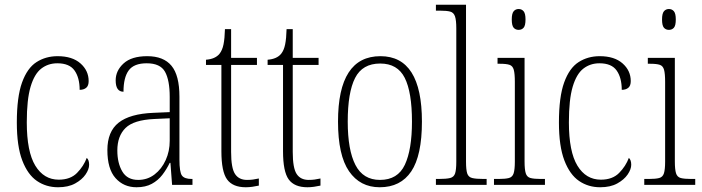

<svg xmlns="http://www.w3.org/2000/svg" viewBox="-20 -780 2961 810"><path d="M225 10Q175 10 136 -16.5Q97 -43 74 -103Q51 -163 51 -263Q51 -371 73 -432Q95 -493 134 -518Q173 -543 223 -543Q285 -543 319.5 -512.5Q354 -482 354 -438Q354 -418 343.5 -409.5Q333 -401 316 -401Q316 -452 294.5 -482.5Q273 -513 222 -513Q183 -513 154 -490.5Q125 -468 109 -414Q93 -360 93 -264Q93 -140 129 -81Q165 -22 228 -22Q277 -22 305 -50.5Q333 -79 346 -114Q356 -105 356 -85Q356 -66 341 -44Q326 -22 297 -6Q268 10 225 10Z M556 10Q502 10 467.5 -28.5Q433 -67 433 -147Q433 -225 480.5 -262.5Q528 -300 627 -304L696 -307V-371Q696 -442 676 -477.5Q656 -513 599 -513Q545 -513 523 -483Q501 -453 501 -393Q468 -393 468 -441Q468 -482 501.5 -512.5Q535 -543 601 -543Q670 -543 703.5 -502.5Q737 -462 737 -372V-107Q737 -54 747.5 -39.5Q758 -25 789 -25H792V0H706L699 -93H696Q683 -66 665 -42.5Q647 -19 620.5 -4.5Q594 10 556 10ZM563 -21Q602 -21 632 -44Q662 -67 679 -104.5Q696 -142 696 -186V-281L631 -278Q544 -274 509.5 -240Q475 -206 475 -145Q475 -92 496 -56.5Q517 -21 563 -21Z M1017 10Q962 10 938 -23Q914 -56 914 -142V-506H849V-528Q888 -531 906 -553Q918 -568 923 -593Q928 -618 929 -657H955V-536H1064V-506H955V-139Q955 -71 971.5 -46Q988 -21 1022 -21Q1036 -21 1047 -22.5Q1058 -24 1072 -27V3Q1059 6 1044.5 8Q1030 10 1017 10Z M1277 10Q1222 10 1198 -23Q1174 -56 1174 -142V-506H1109V-528Q1148 -531 1166 -553Q1178 -568 1183 -593Q1188 -618 1189 -657H1215V-536H1324V-506H1215V-139Q1215 -71 1231.5 -46Q1248 -21 1282 -21Q1296 -21 1307 -22.5Q1318 -24 1332 -27V3Q1319 6 1304.5 8Q1290 10 1277 10Z M1582 10Q1499 10 1452.5 -57.5Q1406 -125 1406 -267Q1406 -543 1585 -543Q1760 -543 1760 -267Q1760 -124 1715 -57Q1670 10 1582 10ZM1583 -21Q1658 -21 1688 -85Q1718 -149 1718 -267Q1718 -391 1687.5 -451.5Q1657 -512 1584 -512Q1509 -512 1478 -451Q1447 -390 1447 -267Q1447 -147 1479.5 -84Q1512 -21 1583 -21Z M1819 0V-25H1830Q1863 -25 1879 -29Q1895 -33 1900 -48.5Q1905 -64 1905 -98V-660Q1905 -695 1899.5 -711Q1894 -727 1879.5 -731Q1865 -735 1838 -735H1819V-760H1946V-98Q1946 -64 1951 -48.5Q1956 -33 1972 -29Q1988 -25 2021 -25H2033V0Z M2168 -654Q2155 -654 2147 -663Q2139 -672 2139 -698Q2139 -723 2147 -732.5Q2155 -742 2168 -742Q2181 -742 2189 -732.5Q2197 -723 2197 -698Q2197 -672 2189 -663Q2181 -654 2168 -654ZM2064 0V-25H2083Q2112 -25 2127 -29Q2142 -33 2147 -49Q2152 -65 2152 -98V-435Q2152 -469 2147.5 -485.5Q2143 -502 2129.5 -506.5Q2116 -511 2089 -511H2079V-536H2193V-99Q2193 -65 2198 -49Q2203 -33 2218 -29Q2233 -25 2262 -25H2279V0Z M2512 10Q2462 10 2423 -16.5Q2384 -43 2361 -103Q2338 -163 2338 -263Q2338 -371 2360 -432Q2382 -493 2421 -518Q2460 -543 2510 -543Q2572 -543 2606.5 -512.5Q2641 -482 2641 -438Q2641 -418 2630.5 -409.5Q2620 -401 2603 -401Q2603 -452 2581.5 -482.5Q2560 -513 2509 -513Q2470 -513 2441 -490.5Q2412 -468 2396 -414Q2380 -360 2380 -264Q2380 -140 2416 -81Q2452 -22 2515 -22Q2564 -22 2592 -50.5Q2620 -79 2633 -114Q2643 -105 2643 -85Q2643 -66 2628 -44Q2613 -22 2584 -6Q2555 10 2512 10Z M2802 -654Q2789 -654 2781 -663Q2773 -672 2773 -698Q2773 -723 2781 -732.5Q2789 -742 2802 -742Q2815 -742 2823 -732.5Q2831 -723 2831 -698Q2831 -672 2823 -663Q2815 -654 2802 -654ZM2698 0V-25H2717Q2746 -25 2761 -29Q2776 -33 2781 -49Q2786 -65 2786 -98V-435Q2786 -469 2781.5 -485.5Q2777 -502 2763.5 -506.5Q2750 -511 2723 -511H2713V-536H2827V-99Q2827 -65 2832 -49Q2837 -33 2852 -29Q2867 -25 2896 -25H2913V0Z"/></svg>

Font: Noto Serif Tamil Condensed ExtraLight
Style: Regular
Weight: 200
Width: 3
Designer: Indian Type Foundry, Tom Grace, and the Monotype Design Team
Foundry: Monotype Imaging Inc.
Version: Version 2.004; ttfautohint (v1.8.4.7-5d5b)